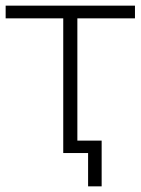

<svg xmlns="http://www.w3.org/2000/svg" viewBox="-21 -542 498 680"><path d="M-1 -477H203V0H291V118H339V-44H253V-477H457V-522H-1Z"/></svg>

Font: Montserrat Light
Style: Regular
Weight: 300
Designer: Julieta Ulanovsky
Foundry: Julieta Ulanovsky
Version: Version 7.200